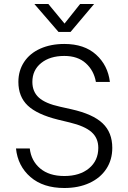

<svg xmlns="http://www.w3.org/2000/svg" viewBox="-20 -931 642 961"><path d="M542 -191Q542 -131 512 -85.5Q482 -40 427.5 -15Q373 10 302 10Q196 10 132.5 -45Q69 -100 60 -188H129Q136 -126 181 -88Q226 -50 302 -50Q379 -50 425.5 -88.5Q472 -127 472 -191Q472 -240 438 -270Q404 -300 329 -318L271 -332Q166 -358 119 -402.5Q72 -447 72 -521Q72 -577 100.5 -620.5Q129 -664 181.5 -687.5Q234 -711 302 -711Q402 -711 461 -657.5Q520 -604 530 -521H460Q450 -578 409.5 -614.5Q369 -651 302 -651Q230 -651 186 -615.5Q142 -580 142 -521Q142 -472 174.5 -442.5Q207 -413 280 -397L338 -384Q445 -360 493.5 -314Q542 -268 542 -191ZM273 -771 152 -911H222L303 -813L381 -911H451L333 -771Z"/></svg>

Font: Goli Light
Style: Regular
Weight: 300
Designer: jaikishan Patel
Foundry: MagicType
Version: Version 1.000